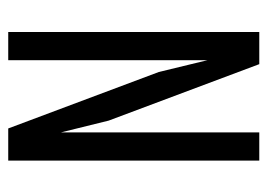

<svg xmlns="http://www.w3.org/2000/svg" viewBox="-114 -552 665 478"><g transform="rotate(-90 219.0 -312.5)"><path d="M138.7 -625 128.9 -593.8V0H58.6V-625ZM378.9 -625V0H298.8L308.6 -30.3V-625ZM102.5 -600.6 138.7 -625 279.3 -250 334 -24.4 298.8 0 158.2 -375Z"/></g></svg>

Font: Sudo Var
Style: Regular
Weight: 400
Monospace: yes
Designer: Jens Kutilek
Foundry: Jens Kutilek
Version: Version 0.065;FEAKit 1.0